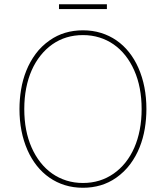

<svg xmlns="http://www.w3.org/2000/svg" viewBox="-20 -881 787 911"><path d="M72.4 -363.6Q72.4 -410.2 80.1 -456.5Q87.7 -502.8 104.8 -545.5Q121.8 -588.1 149.1 -625.2Q176.5 -662.3 216.3 -690Q283.7 -737.2 373.6 -737.2Q419.4 -737.2 459.3 -724.8Q499.3 -712.4 532.7 -689.3Q566.1 -666.2 592.3 -633.2Q618.6 -600.1 636.7 -558.9Q674.7 -472.3 674.7 -363.6Q674.7 -317.5 667.1 -271.1Q659.4 -224.8 642.4 -182Q625.4 -139.2 597.8 -102.1Q570.3 -65 530.9 -37.3Q463.4 9.9 373.6 9.9Q327.8 9.9 287.8 -2.5Q247.9 -14.9 214.5 -38.2Q181.1 -61.4 154.8 -94.5Q128.6 -127.5 110.4 -168.7Q72.4 -255.3 72.4 -363.6ZM95.2 -363.6Q95.2 -259.6 130 -181.1Q147.4 -141.7 172.1 -110.4Q196.7 -79.2 227.6 -57.5Q258.5 -35.9 295.3 -24.3Q332 -12.8 373.6 -12.8Q455.6 -12.8 519.2 -57.2Q550.8 -79.2 575.5 -110.3Q600.1 -141.3 617.2 -180.2Q634.2 -219.1 643.1 -265.3Q652 -311.4 652 -363.6Q652 -468 616.8 -547.2Q599.4 -586.6 574.8 -617.7Q550.1 -648.8 519.2 -670.3Q488.3 -691.8 451.7 -703.1Q415.1 -714.5 373.6 -714.5Q291.2 -714.5 228.7 -670.8Q197.4 -648.8 172.6 -617.7Q147.7 -586.6 130.5 -547.8Q113.3 -508.9 104.2 -462.5Q95.2 -416.2 95.2 -363.6ZM259.9 -860.8H487.2V-838.1H259.9Z"/></svg>

Font: Inter P Thin
Style: Regular
Weight: 100
Designer: Rasmus Andersson
Foundry: rsms
Version: Version 3.018;git-588b23468